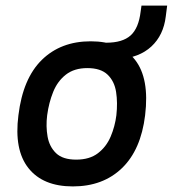

<svg xmlns="http://www.w3.org/2000/svg" viewBox="-20 -658 619 688"><path d="M46 -245Q62 -377 130 -443.5Q198 -510 305 -510Q412 -510 464 -443.5Q516 -377 500 -245Q485 -121 417 -55.5Q349 10 241 10Q134 10 82 -55.5Q30 -121 46 -245ZM253 -86Q301 -86 331 -109Q361 -132 376.5 -168.5Q392 -205 397 -245Q402 -290 396 -328.5Q390 -367 365.5 -390.5Q341 -414 293 -414Q246 -414 216 -390.5Q186 -367 170.5 -328.5Q155 -290 149 -245Q144 -205 150.5 -168.5Q157 -132 181 -109Q205 -86 253 -86ZM404 -446 359 -489 361 -505Q419 -505 448 -531Q477 -557 484 -617L487 -638H579L574 -599Q566 -532 522.5 -491.5Q479 -451 404 -446Z"/></svg>

Font: Haskoy SemiBold
Style: Italic
Weight: 600
Designer: Ertekin Erdin
Foundry: Ertekin Erdin
Version: Version 2.000; ttfautohint (v1.8.4.7-5d5b)